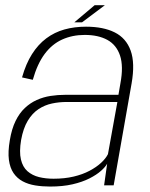

<svg xmlns="http://www.w3.org/2000/svg" viewBox="-20 -698 566 723"><path d="M168.5 4.5Q216.5 4.5 253.2 -4Q290 -12.5 317 -26.2Q344 -40 360.5 -54.8Q377 -69.5 383.5 -81.5L372 0H408L475.5 -383.5Q489 -460.5 472 -507.5Q455 -554.5 412 -576Q369 -597.5 304 -597.5Q260 -597.5 222.5 -587Q185 -576.5 154.2 -553.5Q123.5 -530.5 100.5 -494.2Q77.5 -458 63 -406.5L103.5 -397.5Q120.5 -457.5 148.2 -494.8Q176 -532 214.2 -549.2Q252.5 -566.5 299 -566.5Q350 -566.5 384.2 -547.8Q418.5 -529 432 -488.8Q445.5 -448.5 433.5 -384.5L426 -341H226.5Q198 -341 170.5 -336.8Q143 -332.5 118.5 -321.5Q94 -310.5 73.5 -291.2Q53 -272 38.5 -242.2Q24 -212.5 17 -170Q9.5 -126.5 13.5 -96.2Q17.5 -66 31 -46.2Q44.5 -26.5 65.5 -15.2Q86.5 -4 112.8 0.2Q139 4.5 168.5 4.5ZM181.5 -25Q152 -25 126.8 -31.2Q101.5 -37.5 83.5 -53.2Q65.5 -69 58.8 -97.5Q52 -126 59.5 -171Q67.5 -215 84.5 -243.2Q101.5 -271.5 125 -287Q148.5 -302.5 175.5 -308.2Q202.5 -314 231 -314H422L386.5 -117.5Q378.5 -101.5 360.8 -85Q343 -68.5 317 -54.8Q291 -41 257 -33Q223 -25 181.5 -25ZM260 -614H289L375 -678.5H336.5Z"/></svg>

Font: Anybody UltraCondensed Thin ExtraLight
Style: Italic
Weight: 250
Italic angle: -10°
Version: Version 1.111